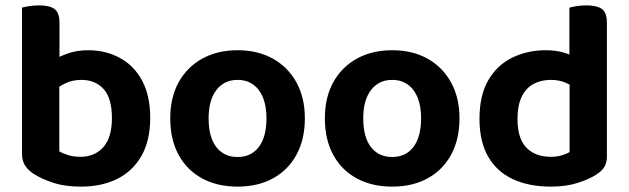

<svg xmlns="http://www.w3.org/2000/svg" viewBox="-20 -679 2339 714"><path d="M308.1 -492.2Q372.7 -492.2 425.2 -464Q477.6 -435.9 508.1 -379.9Q538.6 -323.9 538.6 -240.2Q538.6 -156.9 506.5 -99.9Q474.3 -43 416.4 -14Q358.4 15 280.9 15Q220.6 15 176.9 0.3Q133.1 -14.3 103.4 -33.6Q82.4 -48.2 72.1 -65.5Q61.8 -82.8 61.8 -106.4V-425.6H200.6V-116.3Q212.9 -108.6 233 -102.3Q253.1 -95.9 279.5 -95.9Q332.4 -95.9 364.3 -132Q396.2 -168 396.2 -240.2Q396.2 -314.1 365.1 -348Q334 -381.9 282.9 -381.9Q249.5 -381.9 223.7 -369.4Q198 -356.9 180 -341.5L174.9 -454Q197.6 -467.7 231.3 -479.9Q265 -492.2 308.1 -492.2ZM201.2 -393.1H61.8V-650.6Q70.8 -653.3 87.9 -656.1Q105 -659 124.9 -659Q165 -659 183.1 -645.2Q201.2 -631.4 201.2 -593.9Z M1113.7 -238.9Q1113.7 -161 1082.8 -104Q1052 -47.1 995.8 -16.1Q939.6 15 863.6 15Q787.9 15 731.5 -15.7Q675.1 -46.3 644.1 -103.3Q613.1 -160.3 613.1 -238.9Q613.1 -316.9 644.6 -373.5Q676.1 -430.2 732.5 -461.2Q789 -492.2 863.8 -492.2Q938.7 -492.2 994.8 -460.9Q1050.9 -429.6 1082.3 -372.7Q1113.7 -315.9 1113.7 -238.9ZM863.4 -381.9Q813.7 -381.9 784.8 -344.3Q755.8 -306.7 755.8 -238.9Q755.8 -169.4 784.2 -132.3Q812.7 -95.2 863.6 -95.2Q914.4 -95.2 942.7 -132.8Q970.9 -170.4 970.9 -238.9Q970.9 -306.1 942.4 -344Q913.8 -381.9 863.4 -381.9Z M1688.7 -238.9Q1688.7 -161 1657.8 -104Q1627 -47.1 1570.8 -16.1Q1514.6 15 1438.6 15Q1362.9 15 1306.5 -15.7Q1250.1 -46.3 1219.1 -103.3Q1188.1 -160.3 1188.1 -238.9Q1188.1 -316.9 1219.6 -373.5Q1251.1 -430.2 1307.5 -461.2Q1364 -492.2 1438.8 -492.2Q1513.7 -492.2 1569.8 -460.9Q1625.9 -429.6 1657.3 -372.7Q1688.7 -315.9 1688.7 -238.9ZM1438.4 -381.9Q1388.7 -381.9 1359.8 -344.3Q1330.8 -306.7 1330.8 -238.9Q1330.8 -169.4 1359.2 -132.3Q1387.7 -95.2 1438.6 -95.2Q1489.4 -95.2 1517.7 -132.8Q1545.9 -170.4 1545.9 -238.9Q1545.9 -306.1 1517.4 -344Q1488.8 -381.9 1438.4 -381.9Z M2098.2 -113.3V-419L2236.9 -419.3V-96.5Q2236.9 -73.5 2227.1 -57.7Q2217.3 -41.9 2196 -28.9Q2170 -12 2127.1 1.5Q2084.2 15 2028.9 15Q1947 15 1887.4 -12.7Q1827.8 -40.3 1795.4 -96.4Q1763.1 -152.6 1763.1 -236.9Q1763.1 -324.6 1795.9 -380.9Q1828.7 -437.2 1885 -464.7Q1941.3 -492.2 2009.9 -492.2Q2046.3 -492.2 2075.3 -483.8Q2104.4 -475.4 2122.4 -464.1V-347.8Q2107.4 -360.9 2083.5 -371.4Q2059.6 -381.9 2028.5 -381.9Q1992.1 -381.9 1964 -366.8Q1936 -351.6 1920.2 -319.5Q1904.5 -287.4 1904.5 -236.2Q1904.5 -163.7 1937.6 -129.8Q1970.7 -95.9 2027.9 -95.9Q2051.7 -95.9 2069.2 -101.4Q2086.8 -106.9 2098.2 -113.3ZM2236.9 -391.4 2097.5 -391V-650.6Q2106.5 -653.3 2123.6 -656.1Q2140.7 -659 2160.3 -659Q2200.7 -659 2218.8 -645.2Q2236.9 -631.4 2236.9 -593.9Z"/></svg>

Font: Baloo Tamma 2
Style: Regular
Weight: 400
Designer: Divya Kowshik, Shuchita Grover and Ek Type
Foundry: Ek Type
Version: Version 1.700